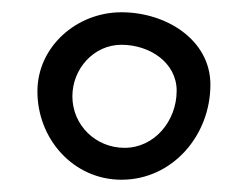

<svg xmlns="http://www.w3.org/2000/svg" viewBox="-20 -640 397 313"><path d="M98 -483C98 -528 133 -567 178 -567C224 -567 268 -538 268 -492C268 -443 232 -399 183 -399C136 -399 98 -436 98 -483ZM178 -620C105 -620 41 -564 41 -491C41 -413 100 -347 178 -347C261 -347 323 -419 323 -502C323 -575 251 -620 178 -620Z"/></svg>

Font: EB Garamond SC 08
Style: Regular
Weight: 400
Version: Version 0.016